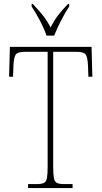

<svg xmlns="http://www.w3.org/2000/svg" viewBox="-20 -951 514 971"><path d="M122 0V-20H165Q190 -20 202 -26Q214 -32 217.5 -51Q221 -70 221 -108V-689H108Q69 -689 59.5 -675Q50 -661 48 -620L46 -563H26L30 -714H443L447 -563H427L425 -620Q423 -661 413.5 -675Q404 -689 365 -689H249V-108Q249 -70 252.5 -51Q256 -32 268 -26Q280 -20 305 -20H347V0ZM215 -771Q204 -805 181.5 -847.5Q159 -890 140 -918V-931H146Q176 -899 196.5 -873.5Q217 -848 236 -812Q254 -848 273.5 -873.5Q293 -899 324 -931H330V-918Q311 -890 289 -847.5Q267 -805 254 -771Z"/></svg>

Font: Noto Serif Tamil Condensed Thin
Style: Italic
Weight: 100
Width: 3
Italic angle: -12°
Designer: Indian Type Foundry, Tom Grace, and the Monotype Design Team
Foundry: Monotype Imaging Inc.
Version: Version 2.003; ttfautohint (v1.8.4.7-5d5b)